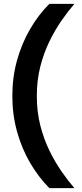

<svg xmlns="http://www.w3.org/2000/svg" viewBox="-20 -831 425 996"><path d="M236 145Q179 87 136 13.5Q93 -60 68.5 -148Q44 -236 44 -333Q44 -431 68.5 -518.5Q93 -606 136 -680Q179 -754 236 -811H366Q333 -773 299 -724Q265 -675 236 -615.5Q207 -556 189 -485.5Q171 -415 171 -333Q171 -251 189 -180.5Q207 -110 236 -50.5Q265 9 299 58Q333 107 366 145Z"/></svg>

Font: Host Grotesk Light
Style: Bold
Weight: 700
Version: Version 1.003